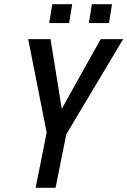

<svg xmlns="http://www.w3.org/2000/svg" viewBox="-20 -898 609 918"><path d="M274.9 -380.4 276.4 -379.9 461.4 -710.9H568.8L296.9 -255.9L245.6 0H150.4L203.1 -264.2L114.7 -710.9H221.7ZM310.5 -787.6H215.3L230 -877.9H325.2ZM501 -787.6H404.8L419.4 -877.9H515.6Z"/></svg>

Font: RobotoCondensed-Italic
Style: Italic
Weight: 400
Designer: Google
Version: Version 1.200311; 2013